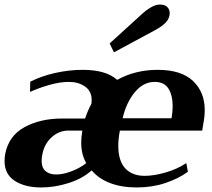

<svg xmlns="http://www.w3.org/2000/svg" viewBox="-24 -814 930 844"><path d="M458 -623 604 -756Q614 -766 636.5 -780Q659 -794 679 -794Q701 -794 711.5 -783Q722 -772 722 -757Q722 -734 705.5 -716Q689 -698 655 -680L477 -584ZM-4 -106Q-4 -122 -1 -138Q15 -218 84.5 -255.5Q154 -293 249 -293H350Q363 -331 378 -358Q379 -364 379 -374Q379 -413 350 -433.5Q321 -454 279 -454Q240 -454 194 -441Q148 -428 108 -410L109 -455Q159 -480 219.5 -493.5Q280 -507 340 -507Q442 -507 491 -463Q571 -507 669 -507Q773 -507 824.5 -458Q876 -409 876 -330Q876 -302 870 -272L865 -240H503Q496 -205 496 -173Q496 -107 526.5 -74Q557 -41 612 -41Q652 -41 703 -55.5Q754 -70 795 -97L802 -59Q761 -29 703 -9.5Q645 10 577 10Q510 10 459.5 -9.5Q409 -29 379 -65Q339 -29 278 -9.5Q217 10 157 10Q86 10 41 -19Q-4 -48 -4 -106ZM730 -294Q735 -322 735 -347Q735 -395 716.5 -424.5Q698 -454 656 -454Q606 -454 568.5 -408.5Q531 -363 515 -294ZM355 -97Q333 -135 333 -188Q333 -210 338 -240H277Q236 -240 204 -211.5Q172 -183 163 -139Q159 -123 159 -107Q159 -76 176.5 -61.5Q194 -47 223 -47Q254 -47 291.5 -61.5Q329 -76 355 -97Z"/></svg>

Font: Trirong ExtraBold
Style: Italic
Weight: 800
Italic angle: -12°
Designer: Katatrad Team
Foundry: CadsonDemak
Version: Version 1.001